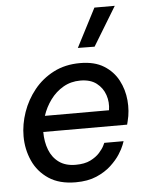

<svg xmlns="http://www.w3.org/2000/svg" viewBox="-55 -836 691 892"><g transform="rotate(-5 290.0 -390.5)"><path d="M404 -610 326 -611 419 -791H514ZM262 10Q186 10 136.5 -23Q87 -56 63 -109.5Q39 -163 39 -224Q39 -280 58.5 -336Q78 -392 115 -438Q152 -484 206 -512Q260 -540 330 -540Q397 -540 440.5 -513Q484 -486 507 -442.5Q530 -399 534.5 -348.5Q539 -298 527 -252L523 -236H132Q132 -190 146.5 -152.5Q161 -115 191.5 -93Q222 -71 269 -71Q311 -71 338 -84.5Q365 -98 381 -116Q397 -134 403.5 -147.5Q410 -161 410 -161H500Q500 -161 493.5 -143.5Q487 -126 471 -101Q455 -76 427.5 -50.5Q400 -25 359.5 -7.5Q319 10 262 10ZM146 -310H445Q451 -347 439.5 -381Q428 -415 399.5 -437Q371 -459 324 -459Q280 -459 244.5 -438.5Q209 -418 184 -384Q159 -350 146 -310Z"/></g></svg>

Font: Be Vietnam Pro
Style: Italic
Weight: 400
Italic angle: -12°
Designer: Lam Bao, Tony Le, Vietanh Nguyen
Foundry: Yellow Type Foundry
Version: Version 1.002; ttfautohint (v1.8.3)